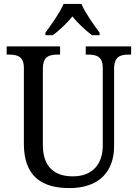

<svg xmlns="http://www.w3.org/2000/svg" viewBox="-20 -951 704 981"><path d="M212 -784V-771H250C284 -797 322 -832 350 -867C378 -832 416 -797 450 -771H489V-784C460 -822 415 -886 396 -931H305C286 -886 240 -822 212 -784ZM335 10C484 10 563 -72 563 -205V-600C563 -663 596 -672 638 -672H650V-714H418V-672H430C472 -672 505 -663 505 -604V-207C505 -116 456 -50 352 -50C263 -50 199 -94 199 -210V-600C199 -663 232 -672 275 -672H287V-714H14V-672H26C68 -672 102 -663 102 -604V-216C102 -53 190 10 335 10Z"/></svg>

Font: Noto Serif Lao SemiCondensed
Style: Regular
Weight: 400
Width: 4
Designer: Monotype Design Team
Foundry: Monotype Imaging Inc.
Version: Version 2.003